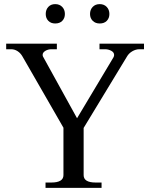

<svg xmlns="http://www.w3.org/2000/svg" viewBox="-20 -912 729 932"><path d="M202 -844Q202 -865 214.5 -878.5Q227 -892 248 -892Q269 -892 282 -878.5Q295 -865 295 -844Q295 -824 282.5 -811Q270 -798 248 -798Q227 -798 214.5 -811Q202 -824 202 -844ZM417 -844Q417 -865 430 -878.5Q443 -892 464 -892Q485 -892 498 -878.5Q511 -865 511 -844Q511 -824 498.5 -811Q486 -798 464 -798Q443 -798 430 -811Q417 -824 417 -844ZM201 -26H229Q288 -26 288 -62V-292L89 -638Q80 -654 65.5 -663.5Q51 -673 34 -673H10V-700H256V-673H230Q213 -673 200 -665Q187 -657 187 -646Q187 -640 189 -637L354 -338L531 -634Q534 -640 534 -645Q534 -658 520 -665.5Q506 -673 490 -673H463V-700H679V-673H657Q639 -673 622 -663Q605 -653 596 -637L386 -291V-62Q386 -26 444 -26H473V0H201Z"/></svg>

Font: TavirajRegular
Style: Regular
Weight: 400
Designer: Katatrad Team
Foundry: CadsonDemak
Version: Version 1.000